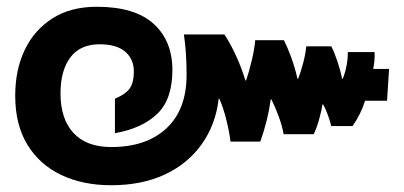

<svg xmlns="http://www.w3.org/2000/svg" viewBox="-20 -570 1196 568"><path d="M309 -22Q225 -22 161 -52.5Q97 -83 61 -142Q25 -201 25 -287Q25 -363 53 -422Q81 -481 135 -515.5Q189 -550 266 -550Q379 -550 434.5 -499.5Q490 -449 490 -363Q490 -276 445 -233Q400 -190 320 -176V-278Q353 -292 364.5 -309.5Q376 -327 376 -358Q376 -395 350.5 -417Q325 -439 275 -439Q217 -439 188 -400Q159 -361 159 -294Q159 -218 197.5 -176.5Q236 -135 309 -135Q413 -135 472.5 -190.5Q532 -246 532 -349Q532 -414 524 -468H644Q664 -437 679.5 -402.5Q695 -368 706 -332H708Q716 -355 724.5 -390Q733 -425 735 -451H820Q831 -429 842 -399Q853 -369 860 -337H862Q870 -357 877 -384Q884 -411 886 -433H960Q969 -416 978.5 -387.5Q988 -359 992 -337H994Q1009 -375 1009 -416H1088Q1089 -403 1087.5 -389.5Q1086 -376 1084 -366H1131L1125 -272H1060Q1048 -233 1023 -197H960Q957 -210 950 -229.5Q943 -249 936 -261H934Q932 -246 924.5 -218.5Q917 -191 908 -173H819Q815 -197 804.5 -225.5Q794 -254 783 -276H781Q772 -212 750 -151H662Q658 -182 649.5 -216Q641 -250 629 -278H627Q618 -201 576.5 -143Q535 -85 467 -53.5Q399 -22 309 -22Z"/></svg>

Font: Kanit
Style: Bold
Weight: 700
Designer: Katatrad Team
Foundry: CadsonDemak
Version: Version 2.000; ttfautohint (v1.8.3)